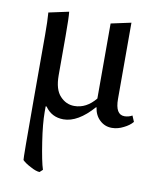

<svg xmlns="http://www.w3.org/2000/svg" viewBox="-80 -513 678 829"><g transform="rotate(10 258.5 -98.0)"><path d="M503 -56 514 -30Q500 -13 475 -1Q450 12 424 12Q393 12 371 -9Q349 -29 344 -64H342Q275 12 212 12Q160 12 131 -30H127V-14Q127 -10 127 -6Q127 46 139 124Q152 209 163 242L150 254Q133 253 110 240Q86 228 73 215Q71 208 71 -46V-334Q71 -395 68 -431L156 -450Q159 -426 159 -343V-172Q159 -109 186 -81Q212 -53 248 -53Q301 -53 341 -102V-431L429 -450V-116Q429 -47 469 -47Q487 -47 503 -56Z"/></g></svg>

Font: Shafarik
Style: Regular
Weight: 400
Version: Version 1.001; ttfautohint (v1.8.4.7-5d5b)